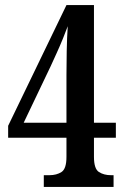

<svg xmlns="http://www.w3.org/2000/svg" viewBox="-20 -734 491 754"><path d="M152 0V-46H174Q202 -46 221.5 -58.5Q241 -71 241 -118V-193H12V-240L241 -714H349V-252H435V-193H349V-118Q349 -71 368.5 -58.5Q388 -46 416 -46H426V0ZM73 -252H241V-439Q241 -483 242 -534Q243 -585 246 -631Q239 -612 227.5 -583.5Q216 -555 202.5 -525.5Q189 -496 179 -474Z"/></svg>

Font: Noto Serif Thai ExtraCondensed SemiBold
Style: Regular
Weight: 600
Width: 2
Designer: Monotype Design Team
Foundry: Monotype Imaging Inc.
Version: Version 2.001; ttfautohint (v1.8.4.7-5d5b)